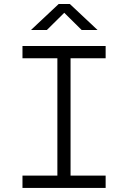

<svg xmlns="http://www.w3.org/2000/svg" viewBox="-20 -918 626 938"><path d="M89.8 0V-60.1H260.3V-633.3H89.8V-693.4H496.1V-633.3H324.7V-60.1H496.1V0ZM131.3 -771.5 266.6 -898.4H321.3L456.5 -771.5H378.9L293.9 -855.5L209 -771.5Z"/></svg>

Font: Cascadia Mono PL Light
Style: Regular
Weight: 300
Monospace: yes
Designer: Aaron Bell
Foundry: Saja Typeworks
Version: Version 2404.023; ttfautohint (v1.8.4)